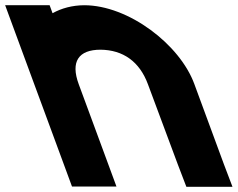

<svg xmlns="http://www.w3.org/2000/svg" viewBox="-234 -648 909 734"><path d="M-33.1 -597.5C1.3 -616.6 42.3 -627.7 87.9 -628C257 -628 454.1 -478 509.2 -326L622 -20L654.7 66H478.4L445.9 -19L331.5 -326C299.4 -413 236.1 -457 150.6 -458C66.6 -458 34.9 -413 67 -326L98.4 -241L179.9 -20L211.2 65H41.2L9.9 -20L-71.6 -241L-103 -326L-183 -543L-214.3 -628H-44.3Z"/></svg>

Font: Nordica Plus
Style: NordicaClassicBkExtOpObl
Weight: 900
Version: Version 1.01